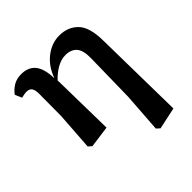

<svg xmlns="http://www.w3.org/2000/svg" viewBox="-186 -641 972 972"><g transform="rotate(-45 299.5 -155.5)"><path d="M397 176 412 -38 417 -308Q418 -365 396.5 -388Q375 -411 337 -411Q306 -411 275 -393.5Q244 -376 218 -348L224 -4L107 12L89 -4L103 -207L104 -367Q104 -393 95.5 -406Q87 -419 66 -419Q56 -419 46.5 -417Q37 -415 29 -413L13 -450Q30 -473 53.5 -487Q77 -501 110 -501Q160 -501 186 -469Q212 -437 214 -369H215Q237 -431 283.5 -467Q330 -503 384 -503Q446 -503 484.5 -463.5Q523 -424 524 -328L532 167L415 192Z"/></g></svg>

Font: Source Serif 4 SmText Semibold
Style: Regular
Weight: 600
Designer: Frank Grießhammer
Foundry: Adobe
Version: Version 4.005;hotconv 1.1.0;makeotfexe 2.6.0